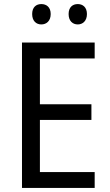

<svg xmlns="http://www.w3.org/2000/svg" viewBox="-20 -923 540 943"><path d="M138 -854C138 -820 158 -803 183 -803C208 -803 229 -820 229 -854C229 -888 208 -903 183 -903C158 -903 138 -888 138 -854ZM317 -854C317 -820 337 -803 362 -803C386 -803 407 -820 407 -854C407 -888 386 -903 362 -903C337 -903 317 -888 317 -854ZM445 0V-78H176V-334H429V-411H176V-636H445V-714H88V0Z"/></svg>

Font: Noto Sans Lao UI SemCond
Style: Regular
Weight: 400
Width: 4
Designer: Monotype Design Team
Foundry: Monotype Imaging Inc.
Version: Version 2.000